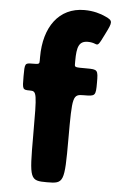

<svg xmlns="http://www.w3.org/2000/svg" viewBox="-59 -918 641 961"><g transform="rotate(5 261.5 -437.5)"><path d="M88 -585C52 -585 51 -583 51 -518C51 -452 52 -450 88 -450C124 -450 125 -444 125 -225C125 -6 128 0 214 0C299 0 302 -6 302 -225C302 -444 304 -450 361 -450C418 -450 420 -452 420 -518C420 -583 418 -585 361 -585C304 -585 302 -585 302 -601V-617C302 -688 312 -718 357 -718C372 -718 385 -715 394 -711C410 -705 411 -706 441 -767C471 -827 473 -834 433 -852C408 -864 371 -875 326 -875C198 -875 125 -772 125 -622V-604C125 -586 124 -585 88 -585Z"/></g></svg>

Font: Hussar Print
Style: Bold
Weight: 700
Foundry: Cannot Into Space Fonts
Version: Version 2.00